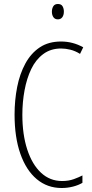

<svg xmlns="http://www.w3.org/2000/svg" viewBox="-20 -932 461 962"><path d="M286 -689Q234 -689 196.5 -661Q159 -633 136.5 -586Q114 -539 103 -479.5Q92 -420 92 -357Q92 -258 116.5 -183Q141 -108 185.5 -66.5Q230 -25 291 -25Q324 -25 350 -34.5Q376 -44 393 -53V-16Q373 -4 345.5 3Q318 10 289 10Q217 10 164 -34.5Q111 -79 82 -161.5Q53 -244 53 -358Q53 -430 66 -496Q79 -562 107 -613.5Q135 -665 179 -694.5Q223 -724 286 -724Q345 -724 397 -695L381 -662Q357 -677 332.5 -683Q308 -689 286 -689ZM270 -912Q287 -912 293.5 -900.5Q300 -889 300 -874Q300 -856 292 -845.5Q284 -835 270 -835Q255 -835 247.5 -846Q240 -857 240 -873Q240 -889 247 -900.5Q254 -912 270 -912Z"/></svg>

Font: Noto Sans Gurmukhi ExtraCondensed ExtraLight
Style: Regular
Weight: 200
Width: 2
Designer: Jelle Bosma - Monotype Design Team
Foundry: Monotype Imaging Inc.
Version: Version 2.004; ttfautohint (v1.8.4.7-5d5b)